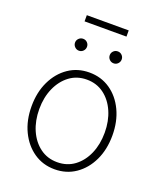

<svg xmlns="http://www.w3.org/2000/svg" viewBox="-153 -932 879 1041"><g transform="rotate(20 286.5 -411.5)"><path d="M286.6 11.2Q218.8 11.2 166.3 -24.9Q113.8 -61 83.5 -124Q53.2 -187 53.2 -268.1Q53.2 -349.1 83.5 -412.1Q113.8 -475.1 166.3 -511Q218.8 -546.9 286.6 -546.9Q354.5 -546.9 407 -511Q459.5 -475.1 489.5 -411.9Q519.5 -348.6 519.5 -268.1Q519.5 -187 489.5 -124Q459.5 -61 407 -24.9Q354.5 11.2 286.6 11.2ZM286.6 -29.8Q343.8 -29.8 386 -61.3Q428.2 -92.8 451.7 -146.7Q475.1 -200.7 475.1 -268.1Q475.1 -335 451.7 -388.9Q428.2 -442.9 385.7 -474.4Q343.3 -505.9 286.6 -505.9Q230 -505.9 187.7 -474.4Q145.5 -442.9 121.6 -389.2Q97.7 -335.4 97.7 -268.1Q97.7 -200.7 121.3 -146.7Q145 -92.8 187.5 -61.3Q230 -29.8 286.6 -29.8ZM391.6 -638.2Q377 -638.2 366.9 -648.4Q356.9 -658.7 356.9 -672.9Q356.9 -687 366.9 -697Q377 -707 391.6 -707Q405.8 -707 415.8 -697Q425.8 -687 425.8 -672.9Q425.8 -658.7 415.8 -648.4Q405.8 -638.2 391.6 -638.2ZM191.4 -638.2Q177.2 -638.2 167 -648.4Q156.7 -658.7 156.7 -672.9Q156.7 -687 167 -697Q177.2 -707 191.4 -707Q206.1 -707 215.8 -697Q225.6 -687 225.6 -672.9Q225.6 -658.7 215.6 -648.4Q205.6 -638.2 191.4 -638.2ZM407.7 -834V-798.3H166V-834Z"/></g></svg>

Font: Inter 18pt ExtraLight
Style: Regular
Weight: 250
Designer: Rasmus Andersson
Foundry: rsms
Version: Version 4.001;git-66647c0bb